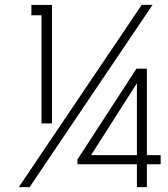

<svg xmlns="http://www.w3.org/2000/svg" viewBox="-20 -770 690 790"><path d="M543.3 0V-94H298.6V-113.8L541.5 -487.5H584.3V-131.8H641.1V-94H584.3V0ZM354.8 -131.8H543.3V-427.5ZM150.8 -262.3V-707.2H109.1V-749.8H193.9V-262.3ZM57.3 0 563.2 -750H607.7L101.8 0Z"/></svg>

Font: Spartan
Style: Regular
Weight: 400
Designer: Matt Bailey, Mirko Velimirovic
Foundry: Matt Bailey
Version: Version 1.005